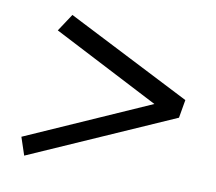

<svg xmlns="http://www.w3.org/2000/svg" viewBox="-55 -556 610 541"><g transform="rotate(10 249.5 -286.0)"><path d="M457 -260 46 -79 29 -130 382 -286 78 -443 111 -493 466 -312Z"/></g></svg>

Font: Caladea
Style: Italic
Weight: 400
Italic angle: -9°
Designer: Carolina Giovagnoli and Andres Torresi
Foundry: Carolina Giovagnoli & Andres Torresi
Version: Version 1.001